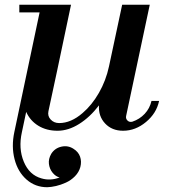

<svg xmlns="http://www.w3.org/2000/svg" viewBox="-20 -536 709 805"><path d="M178.2 249Q127.9 249 91.3 216.8Q54.7 184.6 41 131.3Q27.3 78.1 40 18.1L146 -483.9H61V-516.1H277.8Q209 -188 183.1 -69.8Q178.7 -49.3 192.6 -34.7Q206.5 -20 228 -20Q277.8 -20 326.2 -62Q365.2 -95.2 394.8 -146.7Q424.3 -198.2 437 -257.8L492.2 -516.1H607.9L508.8 -49.8Q506.3 -38.6 514.6 -30.5Q522.9 -22.5 535.2 -25.9Q565.4 -36.1 586.7 -58.8Q607.9 -81.5 615.2 -112.8H647Q636.2 -61 592 -24.4Q547.9 12.2 496.1 12.2Q449.2 12.2 420.7 -18.3Q392.1 -48.8 395 -94.2Q357.4 -44.9 312 -16.4Q266.6 12.2 221.2 12.2Q174.8 12.2 140.4 -9Q106 -30.3 89.8 -66.9L71.8 18.1Q56.6 86.4 79.8 142.1Q103 197.8 153.8 211.9Q191.4 223.1 230 208Q213.4 204.1 200.4 188Q187.5 171.9 185.1 151.1Q182.6 130.4 194.8 108.9Q210 85 237.5 78.9Q265.1 72.8 288.1 87.9Q308.6 100.6 315.7 120.8Q322.8 141.1 316.9 164.1Q311 186 294.2 203.1Q277.3 220.2 256.1 229.7Q234.9 239.3 214.8 243.9Q194.8 248.5 178.2 249Z"/></svg>

Font: Fin Serif Display
Style: Italic
Weight: 400
Italic angle: -12°
Designer: J. Blake Harris
Version: Version 1.006;FEAKit 1.0